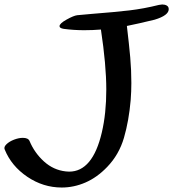

<svg xmlns="http://www.w3.org/2000/svg" viewBox="-47 -867 774 858"><path d="M678 -847Q690 -847 698.5 -842Q707 -837 707 -826Q707 -798 644 -779Q570 -761 520 -751Q530 -667 535 -610.5Q540 -554 540 -496Q540 -459 537 -420Q529 -327 507 -251.5Q485 -176 432 -121Q387 -74 335 -51.5Q283 -29 229 -29Q146 -29 75 -77Q4 -125 -26 -199Q-31 -210 -18 -222.5Q-5 -235 16 -243Q37 -251 55 -251Q79 -251 85 -237Q107 -184 149.5 -145.5Q192 -107 247 -101Q252 -100 262 -100Q367 -100 408 -275Q428 -360 428 -467Q428 -576 404 -735Q367 -732 329 -732Q283 -732 238 -738Q219 -741 219 -750Q219 -762 250.5 -779.5Q282 -797 298 -799L364 -805Q467 -813 531 -820.5Q595 -828 663 -845Q673 -847 678 -847Z"/></svg>

Font: Sedgwick Ave
Style: Regular
Weight: 400
Designer: Kevin Burke, Pedro Vergani
Foundry: Google, Inc.
Version: Version 1.000